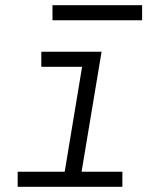

<svg xmlns="http://www.w3.org/2000/svg" viewBox="-20 -719 640 739"><path d="M48 0V-58H229L296 -462H139V-520H371L294 -58H451V0ZM182 -641V-699H527V-641Z"/></svg>

Font: Iosevka SS04 Lt Ex Obl
Style: Regular
Weight: 300
Width: 7
Italic angle: -9°
Monospace: yes
Designer: Belleve Invis
Foundry: Belleve Invis
Version: Version 19.0.0; ttfautohint (v1.8.4)